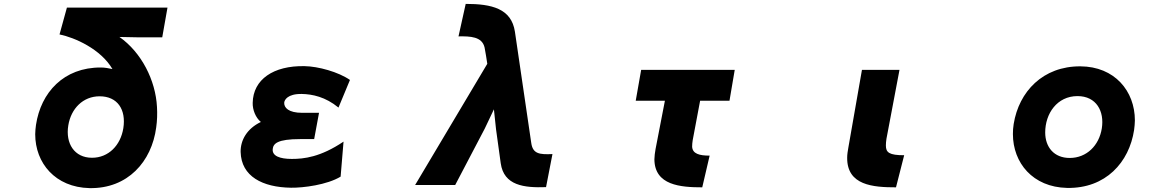

<svg xmlns="http://www.w3.org/2000/svg" viewBox="-20 -887 6040 987"><path d="M594 -697 694 -695H814L841 -848H324L286 -710C364 -694 498 -635 558 -532C540 -536 518 -540 499 -540C307 -541 190 -411 165 -245C163 -229 161 -213 161 -197C161 -49 264 76 440 80C636 84 760 -56 783 -232C788 -267 789 -302 787 -337C780 -474 707 -618 594 -697ZM614 -228C600 -140 538 -76 453 -76C362 -76 316 -150 331 -242C345 -329 407 -392 492 -392C584 -392 629 -324 614 -228Z M1720 -334 1779 -476C1720 -517 1616 -546 1545 -547C1386 -550 1281 -479 1279 -358C1278 -323 1294 -282 1321 -260C1250 -226 1216 -167 1217 -106C1220 20 1330 76 1476 78C1539 79 1662 63 1731 21L1746 -159C1627 -79 1542 -70 1480 -70C1419 -70 1378 -85 1382 -121C1385 -148 1404 -172 1524 -172H1595L1620 -307H1534C1462 -307 1440 -334 1441 -359C1442 -373 1458 -405 1531 -404C1586 -403 1653 -389 1720 -334Z M2787 75 2820 -95C2753 -92 2719 -96 2711 -152L2627 -724C2609 -843 2508 -867 2374 -867L2337 -700C2398 -701 2458 -699 2471 -643C2474 -631 2483 -572 2485 -559L2114 64H2320L2472 -226L2519 -325C2521 -305 2530 -222 2530 -222L2554 -48C2570 67 2674 79 2787 75Z M3541 -167 3579 -369H3730L3757 -528H3276L3248 -369H3398L3350 -121C3347 -105 3344 -82 3344 -68C3345 66 3479 76 3590 76L3628 -87C3576 -87 3540 -96 3538 -133C3538 -143 3539 -155 3541 -167Z M4586 76 4628 -89C4551 -89 4534 -103 4534 -139C4534 -149 4535 -162 4537 -174L4604 -528H4411L4341 -128C4338 -110 4335 -94 4335 -76C4334 66 4468 76 4586 76Z M5810 -219C5812 -236 5814 -252 5814 -268C5814 -419 5710 -545 5534 -546C5341 -547 5218 -416 5191 -250C5188 -232 5187 -215 5187 -198C5187 -50 5289 75 5465 79C5664 83 5785 -53 5810 -219ZM5644 -227C5630 -139 5566 -75 5479 -75C5398 -75 5353 -131 5353 -206C5353 -303 5414 -393 5519 -393C5616 -393 5658 -315 5644 -227Z"/></svg>

Font: LINE Seed JP_OTF ExtraBold
Style: Regular
Weight: 800
Designer: LY Corporation & Fontrix & Fontworks
Version: Version 1.013